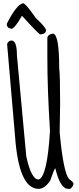

<svg xmlns="http://www.w3.org/2000/svg" viewBox="-20 -1155 495 1202"><path d="M310.5 -944.3Q350.6 -944.3 350.6 -729.5Q356.4 -686.5 356.4 -504.9L353.5 -327.1Q376 -79.1 412.1 -34.2Q440.4 -14.6 440.4 -3.9Q434.6 19.5 418 27.3H406.2Q357.4 27.3 326.2 -101.6Q320.3 -99.6 293 -21.5Q257.8 27.3 221.7 27.3Q97.7 27.3 74.2 -301.8L24.4 -879.9Q34.2 -901.4 51.8 -901.4Q85.9 -901.4 85.9 -809.6L144.5 -175.8Q175.8 -31.2 221.7 -31.2Q275.4 -45.9 293 -335.9Q276.4 -592.8 276.4 -799.8V-914.1Q276.4 -939.5 310.5 -944.3ZM268.6 -967.8Q267.6 -941.4 232.4 -939.5Q222.7 -940.4 119.1 -1054.7L117.2 -1055.7Q70.3 -973.6 50.8 -974.6L47.9 -975.6Q21.5 -981.4 22.5 -1005.9Q83 -1126 124 -1134.8Q140.6 -1133.8 205.1 -1041Q257.8 -993.2 268.6 -967.8Z"/></svg>

Font: Sue Ellen Francisco
Style: Regular
Weight: 400
Designer: Kimberly Geswein
Foundry: Kimberly Geswein
Version: Version 1.002 2007